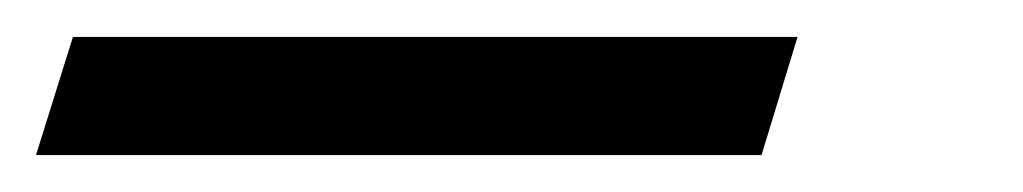

<svg xmlns="http://www.w3.org/2000/svg" viewBox="-140 62 554 104"><path d="M-100.5 82H292L272.5 146H-120.5Z"/></svg>

Font: Newsreader 9pt Medium
Style: Italic
Weight: 500
Italic angle: -17°
Designer: Hugues Gentile
Foundry: Production Type
Version: Version 1.003